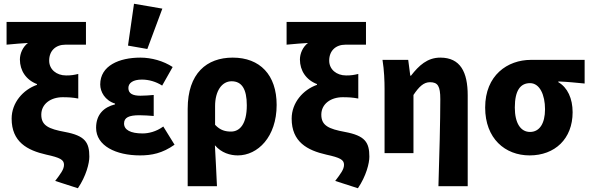

<svg xmlns="http://www.w3.org/2000/svg" viewBox="-20 -816 3147 1023"><path d="M395 187C439 122 456 54 456 19C456 -58 433 -93 326 -113C239 -129 200 -147 200 -205C200 -262 250 -298 314 -298C342 -298 366 -297 397 -291V-422C372 -416 358 -414 332 -414C281 -414 242 -446 242 -493C242 -545 276 -578 329 -578H438V-699H15V-578C69 -583 93 -585 129 -587C101 -566 86 -530 86 -499C86 -440 119 -390 177 -368V-364C103 -338 42 -269 42 -184C42 -60 125 -15 227 8C300 24 321 35 321 62C321 87 302 111 274 148Z M726 12C788 12 845 1 910 -45L850 -142C812 -114 770 -105 740 -105C675 -105 641 -124 641 -158C641 -190 667 -202 723 -202C747 -202 774 -200 799 -198V-310C776 -308 749 -306 728 -306C688 -306 664 -317 664 -347C664 -374 689 -392 736 -392C773 -392 811 -381 844 -360L900 -459C851 -491 788 -509 728 -509C615 -509 514 -466 514 -366C514 -327 539 -281 593 -264V-260C533 -245 492 -206 492 -135C492 -39 598 12 726 12ZM765 -555 845 -770 694 -796 662 -573Z M980 176H1136C1133 105 1129 33 1125 -42C1160 -1 1207 12 1247 12C1353 12 1454 -86 1454 -257C1454 -417 1365 -509 1220 -509C1082 -509 980 -426 980 -236ZM1211 -115C1182 -115 1154 -121 1126 -151V-251C1126 -331 1162 -383 1214 -383C1268 -383 1295 -342 1295 -255C1295 -154 1257 -115 1211 -115Z M1887 187C1931 122 1948 54 1948 19C1948 -58 1925 -93 1818 -113C1731 -129 1692 -147 1692 -205C1692 -262 1742 -298 1806 -298C1834 -298 1858 -297 1889 -291V-422C1864 -416 1850 -414 1824 -414C1773 -414 1734 -446 1734 -493C1734 -545 1768 -578 1821 -578H1930V-699H1507V-578C1561 -583 1585 -585 1621 -587C1593 -566 1578 -530 1578 -499C1578 -440 1611 -390 1669 -368V-364C1595 -338 1534 -269 1534 -184C1534 -60 1617 -15 1719 8C1792 24 1813 35 1813 62C1813 87 1794 111 1766 148Z M2316 176H2472V-308C2472 -432 2433 -509 2326 -509C2257 -509 2212 -467 2170 -413H2166L2155 -497H2018C2027 -442 2029 -382 2029 -342V0H2183V-310C2213 -355 2238 -378 2271 -378C2313 -378 2326 -357 2326 -288C2326 -177 2321 22 2316 176Z M2802 12C2936 12 3031 -76 3031 -218C3031 -291 3004 -350 2955 -378V-382C3007 -380 3041 -376 3095 -371V-497H2809C2684 -497 2565 -415 2565 -243C2565 -78 2671 12 2802 12ZM2804 -113C2754 -113 2723 -160 2723 -243C2723 -336 2754 -373 2804 -373C2856 -373 2884 -310 2884 -234C2884 -157 2854 -113 2804 -113Z"/></svg>

Font: DAIFUKU Sans
Style: Bold
Weight: 700
Designer: Original font ‘Source Han Sans JP’ : Paul D. Hunt
Foundry: Daifuku
Version: Version 1.000